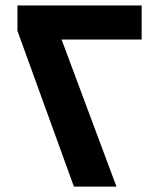

<svg xmlns="http://www.w3.org/2000/svg" viewBox="-20 -694 567 714"><path d="M44.9 -579.1V-673.8H506.8V-546.9H209L413.1 0H254.9Z"/></svg>

Font: Noto Sans Kufi Arabic
Style: Bold
Weight: 700
Designer: Monotype Design team
Foundry: Monotype Imaging Inc.
Version: Version 1.02